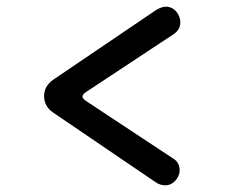

<svg xmlns="http://www.w3.org/2000/svg" viewBox="-20 -617 680 575"><path d="M475 -62C500 -62 518 -86 518 -107C518 -122 512 -134 499 -142L237 -315C230 -320 227 -325 227 -328C227 -332 230 -336 237 -341L499 -514C513 -523 520 -535 520 -550C520 -574 502 -597 477 -597C467 -597 457 -593 446 -586L139 -378C121 -365 112 -349 112 -330C112 -309 121 -292 139 -280L445 -72C456 -64 467 -62 475 -62Z"/></svg>

Font: Dongle
Style: Regular
Weight: 400
Designer: Yanghee Ryu
Foundry: Yanghee Ryu
Version: Version 2.000